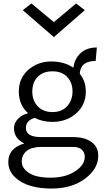

<svg xmlns="http://www.w3.org/2000/svg" viewBox="-20 -846 605 1112"><path d="M112 -787 162 -826 292 -718 421 -826 471 -787 292 -631ZM28 93Q28 50 53.5 23Q79 -4 121 -15Q61 -44 61 -104Q61 -134 84.5 -158Q108 -182 143 -190Q89 -238 89 -316Q89 -394 144.5 -442Q200 -490 276 -490Q352 -490 405 -454Q412 -507 447.5 -539Q483 -571 541 -571L534 -493Q446 -493 442 -419Q477 -376 477 -316Q477 -239 421.5 -189.5Q366 -140 283 -140Q226 -140 182 -163Q162 -159 146 -144.5Q130 -130 130 -105Q130 -52 218 -52H404Q471 -52 510 -23.5Q549 5 549 56Q549 132 472.5 189Q396 246 279 246Q162 246 95 202.5Q28 159 28 93ZM471 61Q471 38 454.5 21.5Q438 5 404 5H211Q160 7 133 29.5Q106 52 106 90Q106 128 147.5 155.5Q189 183 273.5 183Q358 183 414.5 146.5Q471 110 471 61ZM198 -400.5Q167 -368 167 -316Q167 -264 198.5 -230.5Q230 -197 284 -197Q338 -197 369 -231Q400 -265 400 -316.5Q400 -368 369 -400.5Q338 -433 283.5 -433Q229 -433 198 -400.5Z"/></svg>

Font: Karmilla
Style: Regular
Weight: 400
Designer: Jonathan Pinhorn
Version: Version 1.000